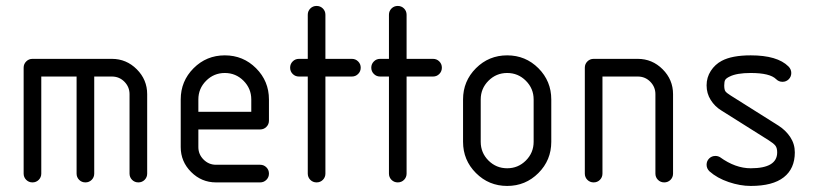

<svg xmlns="http://www.w3.org/2000/svg" viewBox="-20 -608 2722 640"><path d="M411.8 -294.1Q411.8 -318.2 394.7 -335.6Q377.6 -352.9 352.9 -352.9H294.1V-29.4Q294.1 -17.1 285.6 -8.5Q277.1 0 264.7 0Q252.4 0 243.8 -8.5Q235.3 -17.1 235.3 -29.4V-352.9H117.6V-29.4Q117.6 -17.1 109.1 -8.5Q100.6 0 88.2 0Q75.9 0 67.4 -8.5Q58.8 -17.1 58.8 -29.4V-382.4Q58.8 -394.7 67.4 -403.2Q75.9 -411.8 88.2 -411.8H352.9Q401.2 -411.8 435.9 -377.1Q470.6 -342.4 470.6 -294.1V-29.4Q470.6 -17.1 462.1 -8.5Q453.5 0 441.2 0Q428.8 0 420.3 -8.5Q411.8 -17.1 411.8 -29.4Z M876.5 -276.5V-205.9Q876.5 -193.5 867.9 -185Q859.4 -176.5 847.1 -176.5H641.2V-117.6Q641.2 -93.5 658.5 -76.2Q675.9 -58.8 700 -58.8H847.1Q859.4 -58.8 867.9 -50.3Q876.5 -41.8 876.5 -29.4Q876.5 -17.1 867.9 -8.5Q859.4 0 847.1 0H700Q651.8 0 617.1 -34.7Q582.4 -69.4 582.4 -117.6V-276.5Q582.4 -337.6 625.3 -380.6Q668.2 -423.5 729.4 -423.5Q790.6 -423.5 833.5 -380.6Q876.5 -337.6 876.5 -276.5ZM641.2 -276.5V-235.3H817.6V-276.5Q817.6 -312.9 791.8 -338.8Q765.9 -364.7 729.4 -364.7Q692.9 -364.7 667.1 -338.8Q641.2 -312.9 641.2 -276.5Z M1064.7 -558.8V-411.8H1152.9Q1165.3 -411.8 1173.8 -403.2Q1182.4 -394.7 1182.4 -382.4Q1182.4 -370 1173.8 -361.5Q1165.3 -352.9 1152.9 -352.9H1064.7V-29.4Q1064.7 -17.1 1056.2 -8.5Q1047.6 0 1035.3 0Q1022.9 0 1014.4 -8.5Q1005.9 -17.1 1005.9 -29.4V-352.9H976.5Q964.1 -352.9 955.6 -361.5Q947.1 -370 947.1 -382.4Q947.1 -394.7 955.6 -403.2Q964.1 -411.8 976.5 -411.8H1005.9V-558.8Q1005.9 -571.2 1014.4 -579.7Q1022.9 -588.2 1035.3 -588.2Q1047.6 -588.2 1056.2 -579.7Q1064.7 -571.2 1064.7 -558.8Z M1335.3 -558.8V-411.8H1423.5Q1435.9 -411.8 1444.4 -403.2Q1452.9 -394.7 1452.9 -382.4Q1452.9 -370 1444.4 -361.5Q1435.9 -352.9 1423.5 -352.9H1335.3V-29.4Q1335.3 -17.1 1326.8 -8.5Q1318.2 0 1305.9 0Q1293.5 0 1285 -8.5Q1276.5 -17.1 1276.5 -29.4V-352.9H1247.1Q1234.7 -352.9 1226.2 -361.5Q1217.6 -370 1217.6 -382.4Q1217.6 -394.7 1226.2 -403.2Q1234.7 -411.8 1247.1 -411.8H1276.5V-558.8Q1276.5 -571.2 1285 -579.7Q1293.5 -588.2 1305.9 -588.2Q1318.2 -588.2 1326.8 -579.7Q1335.3 -571.2 1335.3 -558.8Z M1817.6 -276.5V-135.3Q1817.6 -74.1 1774.7 -31.2Q1731.8 11.8 1670.6 11.8Q1609.4 11.8 1566.5 -31.2Q1523.5 -74.1 1523.5 -135.3V-276.5Q1523.5 -337.6 1566.5 -380.6Q1609.4 -423.5 1670.6 -423.5Q1731.8 -423.5 1774.7 -380.6Q1817.6 -337.6 1817.6 -276.5ZM1582.4 -276.5V-135.3Q1582.4 -98.8 1608.2 -72.9Q1634.1 -47.1 1670.6 -47.1Q1707.1 -47.1 1732.9 -72.9Q1758.8 -98.8 1758.8 -135.3V-276.5Q1758.8 -312.9 1732.9 -338.8Q1707.1 -364.7 1670.6 -364.7Q1634.1 -364.7 1608.2 -338.8Q1582.4 -312.9 1582.4 -276.5Z M2164.7 -294.1Q2164.7 -318.2 2147.6 -335.6Q2130.6 -352.9 2105.9 -352.9H1988.2V-29.4Q1988.2 -17.1 1979.7 -8.5Q1971.2 0 1958.8 0Q1946.5 0 1937.9 -8.5Q1929.4 -17.1 1929.4 -29.4V-382.4Q1929.4 -394.7 1937.9 -403.2Q1946.5 -411.8 1958.8 -411.8H2105.9Q2154.1 -411.8 2188.8 -377.1Q2223.5 -342.4 2223.5 -294.1V-29.4Q2223.5 -17.1 2215 -8.5Q2206.5 0 2194.1 0Q2181.8 0 2173.2 -8.5Q2164.7 -17.1 2164.7 -29.4Z M2482.4 -423.5Q2571.2 -423.5 2608.2 -386.5Q2617.6 -377.1 2617.6 -364.7Q2617.6 -352.4 2609.1 -343.8Q2600.6 -335.3 2588.2 -335.3Q2575.9 -335.3 2567.1 -344.1Q2546.5 -364.7 2482.4 -364.7Q2435.9 -364.7 2412.4 -352.9Q2401.2 -347.6 2397.6 -342.1Q2394.1 -336.5 2394.1 -323.5Q2394.1 -309.4 2397.9 -303.8Q2401.8 -298.2 2415.9 -289.4L2574.7 -189.4Q2598.8 -174.1 2614.1 -151.2Q2629.4 -128.2 2629.4 -100Q2629.4 -45.9 2592.6 -17.1Q2555.9 11.8 2482.4 11.8Q2447.1 11.8 2408.8 -1.2Q2370.6 -14.1 2344.7 -37.1Q2335.3 -46.5 2335.3 -58.8Q2335.3 -71.2 2343.8 -79.7Q2352.4 -88.2 2364.7 -88.2Q2372.9 -88.2 2380 -84.1Q2431.2 -47.1 2482.4 -47.1Q2570.6 -47.1 2570.6 -100Q2570.6 -114.7 2564.7 -122.4Q2558.8 -130 2542.9 -140L2384.1 -240Q2362.9 -252.9 2349.1 -274.7Q2335.3 -296.5 2335.3 -323.5Q2335.3 -350 2349.4 -371.8Q2363.5 -393.5 2385.9 -405.3Q2420 -423.5 2482.4 -423.5Z"/></svg>

Font: OpenGost Type B TT
Style: Regular
Weight: 400
Version: Version 0.3